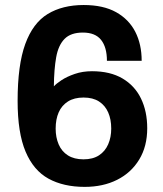

<svg xmlns="http://www.w3.org/2000/svg" viewBox="-20 -718 636 750"><path d="M310.8 12Q228 12 169.5 -20.1Q110.9 -52.2 79.9 -125.7Q48.8 -199.3 48.8 -323.9Q48.8 -464.1 78.7 -546.1Q108.6 -628.1 166.3 -663.3Q224.1 -698.4 306.9 -698.4Q383.4 -698.4 433.6 -670.4Q483.7 -642.3 508.6 -593.5Q533.4 -544.8 533.4 -480.5H397.7Q397.7 -533.4 374.9 -562.1Q352.1 -590.8 303.7 -590.8Q256.6 -590.8 232.3 -566.2Q207.9 -541.5 199.5 -494.6Q191.1 -447.7 190.4 -380.7Q199.6 -391.1 220.4 -404.9Q241.2 -418.6 271.9 -429.2Q302.6 -439.8 339.3 -439.8Q410.4 -439.8 458.5 -411.5Q506.5 -383.2 530.8 -333Q555.1 -282.9 555.1 -217Q555.1 -146.3 523.8 -94.8Q492.5 -43.2 437.5 -15.6Q382.6 12 310.8 12ZM306.1 -95.6Q342.8 -95.6 366.8 -111.3Q390.7 -127 402.6 -154.4Q414.5 -181.7 414.5 -215.9Q414.5 -251.8 402.6 -278.9Q390.7 -306 366.9 -321.5Q343 -337 306.3 -337Q269.9 -337 245.5 -321.6Q221.2 -306.2 209.3 -279.2Q197.4 -252.2 197.4 -215.5Q197.4 -181.4 209.2 -153.9Q221 -126.4 245.3 -111Q269.7 -95.6 306.1 -95.6Z"/></svg>

Font: Archivo Variable SemiBold
Style: Regular
Weight: 600
Designer: Hector Gatti
Foundry: Omnibus-Type
Version: Version 2.001